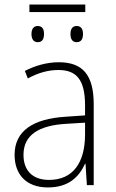

<svg xmlns="http://www.w3.org/2000/svg" viewBox="-20 -812 508 842"><path d="M354 -792H109V-759H354ZM145 -698C128 -698 118 -685 118 -663C118 -640 128 -627 145 -627C165 -627 173 -640 173 -663C173 -685 165 -698 145 -698ZM316 -698C298 -698 289 -685 289 -663C289 -640 298 -627 316 -627C335 -627 344 -640 344 -663C344 -685 335 -698 316 -698ZM238 -539C185 -539 134 -524 89 -501L102 -468C150 -494 193 -505 236 -505C316 -505 353 -462 353 -349V-306L267 -300C125 -291 44 -238 44 -133C44 -49 93 10 190 10C282 10 327 -37 353 -94H355L361 0H391V-355C391 -484 342 -539 238 -539ZM270 -269 353 -274V-219C352 -101 302 -23 195 -23C124 -23 83 -63 83 -133C83 -220 150 -262 270 -269Z"/></svg>

Font: Noto Sans SemiCondensed ExtraLight
Style: Regular
Weight: 200
Width: 4
Designer: Monotype Design Team
Foundry: Monotype Imaging Inc.
Version: Version 2.013